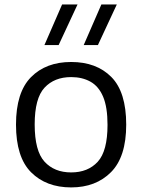

<svg xmlns="http://www.w3.org/2000/svg" viewBox="-20 -828 636 858"><path d="M298 9.5Q186.5 9.5 119 -58Q51.5 -125.5 51.5 -271Q51.5 -415.5 118.5 -483.2Q185.5 -551 298 -551Q411 -551 477.5 -484Q544 -417 544 -271Q544 -127 476.2 -58.8Q408.5 9.5 298 9.5ZM298 -57.5Q373 -57.5 416.8 -105.2Q460.5 -153 460.5 -270Q460.5 -349 440.8 -395.8Q421 -442.5 384.2 -463Q347.5 -483.5 298 -483.5Q223 -483.5 179 -436.2Q135 -389 135 -272Q135 -153.5 179 -105.5Q223 -57.5 298 -57.5ZM354 -626.5 433 -808H502L417.5 -626.5ZM178.5 -626.5 257.5 -808H326.5L242 -626.5Z"/></svg>

Font: Encode Sans SmExp
Style: Regular
Weight: 400
Width: 6
Designer: Multiple Designers
Foundry: Impallari Type
Version: Version 3.002; ttfautohint (v1.8.3) -l 8 -r 50 -G 200 -x 14 